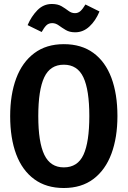

<svg xmlns="http://www.w3.org/2000/svg" viewBox="-20 -928 640 963"><path d="M569 -346Q569 -238 538.8 -156.8Q508.5 -75.5 448.5 -30.2Q388.5 15 300 15Q212 15 151.8 -29.2Q91.5 -73.5 61.2 -154.2Q31 -235 31 -345.5Q31 -453.5 61.2 -534.8Q91.5 -616 151.8 -661.2Q212 -706.5 300 -706.5Q388.5 -706.5 448.5 -662.5Q508.5 -618.5 538.8 -537.5Q569 -456.5 569 -346ZM428 -346Q428 -477 398.2 -540.2Q368.5 -603.5 300 -603.5Q231.5 -603.5 201.8 -540Q172 -476.5 172 -345.5Q172 -214 202.5 -151.2Q233 -88.5 300 -88.5Q369.5 -88.5 398.8 -152Q428 -215.5 428 -346ZM357 -766Q329 -766 309.8 -777.5Q290.5 -789 274.8 -800.5Q259 -812 242 -812Q224 -812 212.5 -800.8Q201 -789.5 189 -767.5L118.5 -802Q137 -845.5 167.5 -876.8Q198 -908 240 -908Q270 -908 289.2 -896.5Q308.5 -885 323.5 -873.5Q338.5 -862 356 -862Q372 -862 383.8 -872.8Q395.5 -883.5 408.5 -905.5L479 -870.5Q459.5 -823.5 428.2 -794.8Q397 -766 357 -766Z"/></svg>

Font: Fira Code Light SemiBold
Style: Regular
Weight: 600
Monospace: yes
Version: Version 5.002